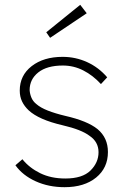

<svg xmlns="http://www.w3.org/2000/svg" viewBox="-20 -767 519 797"><path d="M248 10Q182 10 128 -14.5Q74 -39 44 -81L73 -106Q102 -70 147 -48Q192 -26 251 -26Q322 -26 355.5 -59Q389 -92 389 -135Q389 -178 352 -203Q318 -229 240 -247Q141 -270 99 -309Q81 -326 71.5 -346Q62 -366 62 -391Q62 -454 111.5 -492.5Q161 -531 240 -531Q294 -531 342 -509Q390 -487 425 -446L399 -418Q366 -454 326 -474.5Q286 -495 241 -495Q175 -495 139 -466.5Q103 -438 103 -393Q104 -377 110.5 -361.5Q117 -346 131 -335Q148 -320 178.5 -308Q209 -296 251 -286Q343 -265 385 -231Q428 -195 428 -136Q428 -70 379 -30Q330 10 248 10ZM188 -610 172 -633 313 -747 340 -712Z"/></svg>

Font: Readex Pro Light
Style: Regular
Weight: 300
Designer: Bonnie Shaver-Troup, Thomas Jockin
Foundry: Lexend
Version: Version 1.200; ttfautohint (v1.8.3)